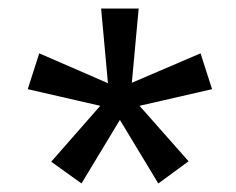

<svg xmlns="http://www.w3.org/2000/svg" viewBox="-20 -526 552 450"><path d="M351 -96 261 -245 171 -96 100 -147 215 -278 45 -317 72 -401 233 -331 217 -506H305L289 -332L450 -401L477 -317L307 -278L422 -148Z"/></svg>

Font: Genos
Style: Bold
Weight: 700
Designer: Robert E. Leuschke
Foundry: Robert E. Leuschke
Version: Version 1.010